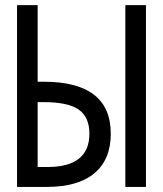

<svg xmlns="http://www.w3.org/2000/svg" viewBox="-20 -734 640 754"><path d="M46.9 0V-713.9H127.9V-413.1H150.9Q415 -413.1 415 -209Q415 -107.4 350.8 -53.7Q286.6 0 164.1 0ZM127.9 -78.1H166Q331.1 -78.1 331.1 -209Q331.1 -273.9 289.3 -303.5Q247.6 -333 150.9 -333H127.9ZM472.2 0V-713.9H553.2V0Z"/></svg>

Font: Noto Mono
Style: Regular
Weight: 400
Designer: Monotype Design Team
Foundry: Monotype Imaging Inc.
Version: Version 1.00